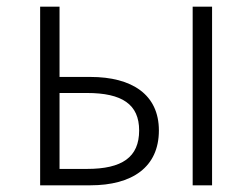

<svg xmlns="http://www.w3.org/2000/svg" viewBox="-20 -554 754 574"><path d="M100 0H250C375 0 455 -54 455 -164C455 -271 375 -324 250 -324H158V-534H100ZM158 -49V-276H240C345 -276 396 -242 396 -164C396 -84 345 -49 240 -49ZM556 0H614V-534H556Z"/></svg>

Font: Noto Sans HK Light
Style: Regular
Weight: 300
Designer: Ryoko NISHIZUKA 西塚涼子 (kana, bopomofo & ideographs); Paul D. Hunt (Latin, Greek & Cyrillic); Sandoll Communications 산돌커뮤니
Foundry: Adobe
Version: Version 2.004;hotconv 1.0.118;makeotfexe 2.5.65603